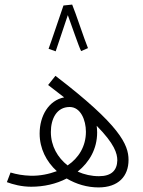

<svg xmlns="http://www.w3.org/2000/svg" viewBox="-20 -809 623 838"><path d="M257 -785C243 -745 202 -622 192 -596L223 -585C229 -601 257 -688 276 -743C293 -697 323 -608 334 -586L364 -599C347 -640 311 -751 295 -789ZM410 9C497 9 541 -40 541 -111C541 -178 503 -263 222 -478L190 -438C215 -419 238 -401 260 -384C193 -371 153 -304 153 -226C153 -161 182 -104 228 -62C193 -49 154 -41 114 -42C80 -43 53 -48 26 -56L10 -14C37 -4 74 6 116 6C171 6 225 -6 271 -30C313 -5 361 9 410 9ZM202 -233C202 -290 227 -342 284 -342C332 -342 355 -285 355 -234C355 -170 323 -119 275 -87C232 -121 202 -171 202 -233ZM404 -231C404 -241 403 -250 402 -260C480 -181 492 -139 492 -109C491 -66 467 -40 412 -40C380 -40 348 -47 319 -60C370 -101 404 -159 404 -231Z"/></svg>

Font: Noto Sans Arabic ExtCond Light
Style: Regular
Weight: 300
Width: 2
Designer: Monotype Design Team, Nadine Chahine, Nizar Qandah and Khaled Hosny
Foundry: Monotype Imaging Inc.
Version: Version 2.012